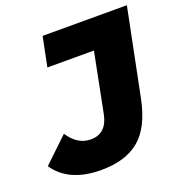

<svg xmlns="http://www.w3.org/2000/svg" viewBox="-182 -812 889 938"><g transform="rotate(-20 263.0 -343.0)"><path d="M187 14C75 14 -5 -22 -53 -93L75 -215C106 -168 144 -144 190 -144C245 -144 278 -175 291 -238L352 -547H110L141 -700H579L488 -249C469 -155 436 -88 387 -47C338 -6 272 14 187 14Z"/></g></svg>

Font: My Font
Style: Italic
Weight: 500
Designer: Julieta Ulanovsky
Foundry: Julieta Ulanovsky
Version: ""